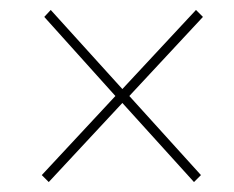

<svg xmlns="http://www.w3.org/2000/svg" viewBox="-20 -517 470 386"><path d="M78 -151 226 -310 370 -151 384 -165 240 -324 388 -483 374 -497 226 -338 82 -497 69 -483 212 -324 64 -165Z"/></svg>

Font: Fixel Text 20240404 Thin
Style: Italic
Weight: 100
Width: 4
Italic angle: -10°
Designer: AlfaBravo + MacPaw
Foundry: Kyrylo Tkachov, Marchela Mozhyna, Serhii Makarenko, Maria Weinstein, Zakhar Kryvoshyya
Version: Version 1.211;Glyphs 3.2 (3225)